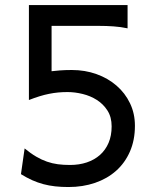

<svg xmlns="http://www.w3.org/2000/svg" viewBox="-20 -733 626 765"><path d="M95.2 -712.9H488.3V-620.1Q460.4 -626 432.4 -627.9Q404.3 -629.9 373.5 -629.9H185.5V-449.2Q196.8 -450.7 218 -452.4Q239.3 -454.1 266.1 -454.1Q318.8 -454.1 364.5 -437.7Q410.2 -421.4 444.3 -391.8Q478.5 -362.3 498 -321.5Q517.6 -280.8 517.6 -231.9Q517.6 -174.8 497.8 -129.4Q478 -84 442.6 -52.5Q407.2 -21 358.6 -4.4Q310.1 12.2 252.9 12.2Q224.6 12.2 200 9.5Q175.3 6.8 152.6 0.7Q129.9 -5.4 108.2 -15.1Q86.4 -24.9 63.5 -39.1L78.1 -141.6Q102.5 -121.6 124.3 -108.9Q146 -96.2 167.2 -88.9Q188.5 -81.5 210.7 -78.6Q232.9 -75.7 258.8 -75.7Q295.4 -75.7 325.9 -85.9Q356.4 -96.2 378.4 -115.7Q400.4 -135.3 412.6 -163.8Q424.8 -192.4 424.8 -229.5Q424.8 -266.6 408.2 -292.5Q391.6 -318.4 366 -334.7Q340.3 -351.1 309.3 -358.6Q278.3 -366.2 249 -366.2Q229.5 -366.2 211.7 -364.5Q193.8 -362.8 175.5 -359.1Q157.2 -355.5 137.5 -349.4Q117.7 -343.3 95.2 -334.5Z"/></svg>

Font: Andika FrenchTight
Style: Regular
Weight: 400
Designer: Victor Gaultney, Annie Olsen, Julie Remington, Don Collingsworth, Eric Hays, Becca Hirsbrunner
Foundry: SIL International
Version: Version 5.000 ; Dig1 Dig4Opn Dig7 LnSpcTght